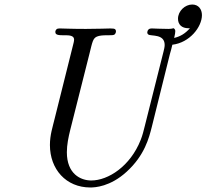

<svg xmlns="http://www.w3.org/2000/svg" viewBox="-20 -808 914 850"><path d="M201 -166C201 -59 272 22 380 22C400 22 468 19 541 -48C621 -121 640 -199 652 -246L732 -568C736 -582 740 -596 743 -610C820 -619 874 -689 874 -741C874 -767 859 -788 831 -788C799 -788 768 -759 768 -725C768 -700 784 -683 814 -683H821C798 -658 779 -647 751 -640C755 -656 756 -665 756 -670C756 -676 754 -679 749 -683C741 -681 734 -680 726 -680C688 -680 667 -682 654 -682C645 -682 641 -681 637 -677C632 -672 629 -660 637 -655C649 -647 709 -659 709 -609C709 -599 706 -589 704 -580L621 -250C616 -230 611 -209 603 -189C557 -72 459 -9 384 -9C337 -9 276 -38 276 -134C276 -167 283 -201 291 -233L376 -570C389 -622 391 -638 409 -646C432 -656 474 -649 485 -654C493 -658 497 -673 489 -679C486 -681 480 -682 469 -682C451 -682 418 -680 360 -680C293 -680 263 -682 247 -682C236 -682 232 -681 229 -677C224 -672 223 -662 229 -657C234 -653 244 -652 256 -652H266C286 -652 307 -651 308 -634C308 -624 305 -616 303 -607L222 -283C213 -245 201 -211 201 -166Z"/></svg>

Font: CMU Serif
Style: Italic
Weight: 500
Italic angle: -14.04°
Version: Version 0.7.0